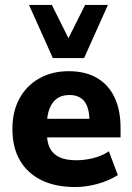

<svg xmlns="http://www.w3.org/2000/svg" viewBox="-20 -743 532 774"><path d="M284 11Q203 11 146.5 -17Q90 -45 60 -97Q30 -149 30 -223Q30 -293 58 -345Q86 -397 137.5 -426.5Q189 -456 257 -456Q324 -456 370.5 -429Q417 -402 441.5 -351Q466 -300 466 -228V-189H155V-264H357L341 -248Q341 -308 320.5 -334Q300 -360 260 -360Q230 -360 210.5 -346.5Q191 -333 180 -306Q169 -279 169 -238V-207Q169 -170 181 -146Q193 -122 219 -109.5Q245 -97 288 -97Q321 -97 355.5 -105.5Q390 -114 419 -133L455 -37Q418 -14 372.5 -1.5Q327 11 284 11ZM193 -509 97 -723H189L256 -589L323 -723H415L319 -509Z"/></svg>

Font: Nunito Sans 12pt ExtraLight
Style: Weight 830 Width 84 Optical size 12.0 YTLC 445
Weight: 830
Width: 4
Designer: Vernon Adams
Foundry: Vernon Adams
Version: Version 3.101;gftools[0.9.27]